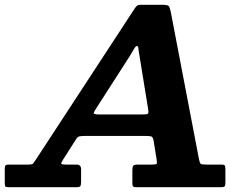

<svg xmlns="http://www.w3.org/2000/svg" viewBox="-75 -785 1050 805"><path d="M-55 -18.5V-77Q-55 -88 -51.8 -91.5Q-48.5 -95 -37.5 -95H45.5Q60 -95 63.5 -99Q67 -103 72.5 -111.5L487.5 -746Q494 -756 498.8 -760.5Q503.5 -765 521 -765H604Q627.5 -765 632.2 -759.8Q637 -754.5 641 -735L759.5 -116.5Q762.5 -101 767 -98Q771.5 -95 790 -95H852Q863.5 -95 866.8 -91.8Q870 -88.5 870 -76.5V-20Q870 -7.5 866.8 -3.8Q863.5 0 850.5 0H497.5Q486.5 0 483.2 -3.2Q480 -6.5 480 -18V-71Q480 -85.5 484 -90.2Q488 -95 503 -95H563Q579 -95 581.5 -98Q584 -101 582 -114.5L569 -195Q566 -211 559.2 -213Q552.5 -215 534 -215H280Q263 -215 256.2 -212.8Q249.5 -210.5 243.5 -200.5L188 -113.5Q181 -102.5 182 -98.8Q183 -95 203 -95H246Q265 -95 265 -75.5V-23.5Q265 -8.5 261.5 -4.2Q258 0 242.5 0H-36Q-49 0 -52 -2.8Q-55 -5.5 -55 -18.5ZM469.5 -550.5 329.5 -332.5Q320.5 -319 318 -312Q315.5 -305 343 -305H519.5Q540 -305 544.5 -307.8Q549 -310.5 546 -328.5L510 -550Q506 -570.5 505.5 -581.2Q505 -592 498.5 -592Q493.5 -592 486.8 -579.5Q480 -567 469.5 -550.5Z"/></svg>

Font: Besley*
Style: Bold Italic
Weight: 700
Italic angle: -13°
Designer: Owen Earl
Foundry: indestructible type*
Version: Version 2.000; ttfautohint (v1.8.3)